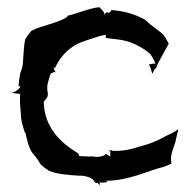

<svg xmlns="http://www.w3.org/2000/svg" viewBox="-20 -492 530 531"><path d="M13 -235C17 -235 36 -232 36 -232C35 -222 35 -208 36 -198C39 -170 36 -166 44 -141C45 -137 47 -129 49 -125L50 -126C55 -104 60 -79 73 -65C82 -55 87 -46 92 -38C99 -31 107 -25 115 -20C137 -10 170 -8 200 -6C214 -7 225 -2 233 1H231L232 2H233C239 2 239 13 246 14H250C255.3 22 259.8 18.8 254 13H260C275 13 280 11 276 10C275 9 273 9 272 8C337 8 391 -21 431 -30C440 -33 447 -36 453 -39H454C453 -45 453 -52 453 -57C454 -70 460 -83 465 -99C467 -111 471 -123 473 -133L472 -134C463 -127 450 -121 439 -116C417 -103 392 -93 364 -86C343 -79 317 -73 289 -75L290 -76V-77C289 -77 289 -77 288 -76H282V-75C283 -75 284 -74 285 -73C283 -72 281 -71 278 -69C280 -71 282 -72 285 -73C286 -69 284 -61 285 -60V-59C279 -63 276 -65 274 -66C275 -67 277 -68 278 -69C277 -68 275 -67 274 -66C272.5 -67 271.3 -65.3 268 -62C245 -54 243 -61 228 -59C217 -60 207 -59 198 -61C199 -62 197 -66 196 -68C153 -94 102 -136 101 -211C105 -215 112 -222 112 -229H113L112 -230C114 -233 108 -245 112 -261C114 -270 117 -279 120 -288C124 -290 128 -293 132 -293C133 -293 134 -292 134 -292L135 -293C134 -293 133 -293 133 -294C125 -305 131 -308 131 -305V-301C143 -330 165 -356 195 -371C210 -378 222 -381 236 -386C248 -390 261 -394 273 -396C272 -394 272 -390 273 -387C297 -383 320 -384 348 -372C365 -365 383 -354 395 -343C401 -335 406 -326 410 -316C406 -316 400 -316 395 -314C392 -313 390 -316 390 -316C390 -316 392 -313 395 -308C397 -302 399 -295 401 -289H402C404 -293 406 -298 409 -303L410 -302H411L417 -317L447 -372C448 -373 446 -372 446 -372C441 -382 436 -392 429 -399C417 -409 400 -419 382 -437C352 -454 319 -462 290 -464L289 -465C288 -463 285 -459 282 -457C278 -455 275 -462 271 -454C271 -453 270 -451 270 -450C270 -451 269 -453 269 -454C269 -456.7 263.6 -463.4 255 -472C228 -470 193 -454 165 -448L167 -446C144 -429 93 -421 67 -407C61 -400 55 -392 50 -384C46 -369 46 -349 44 -329C44 -314 42 -305 36 -289C34 -278 32 -266 31 -253H32L33 -254C38 -256 37 -248 24 -240C21 -238 16 -236 13 -236Z"/></svg>

Font: Charger Mayhem
Style: Regular
Weight: 400
Designer: Jasper
Foundry: Cannot Into Space Fonts
Version: Version 0.98